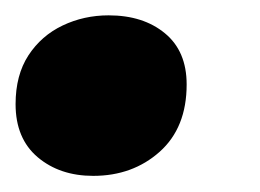

<svg xmlns="http://www.w3.org/2000/svg" viewBox="-20 -210 331 244"><path d="M98.5 13.5Q56 13.5 27.9 -10.2Q-0.2 -34 -0.2 -77.7Q-0.2 -114.5 16.1 -139.6Q32.5 -164.7 59.6 -177.6Q86.7 -190.5 118 -190.5Q162 -190.5 189.6 -167.7Q217.2 -145 217.2 -102.7Q217.2 -47.7 182.9 -17.1Q148.5 13.5 98.5 13.5Z"/></svg>

Font: Savate ExtraLight
Style: Italic
Weight: 200
Italic angle: -11°
Designer: Max Esnée
Foundry: Plomb Type
Version: Version 2.000